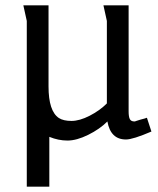

<svg xmlns="http://www.w3.org/2000/svg" viewBox="-20 -517 595 724"><path d="M81 -438 68 -497H163V-191Q163 -98 202 -72Q219 -61 249.5 -61Q280 -61 318 -80.5Q356 -100 383 -127V-438L370 -497H465V-97Q465 -77 469.5 -68Q474 -59 487 -59Q488 -59 490 -59.5Q492 -60 494 -61L510 -66L525 -70Q532 -72 534 -73L551 -21Q481 9 455 9Q397 9 385 -59Q356 -30 312.5 -8.5Q269 13 234.5 13Q200 13 166 -1V187H81Z"/></svg>

Font: Rosario
Style: Regular
Weight: 400
Designer: Hector Gatti
Foundry: Omnibus-Type
Version: Version 1.002